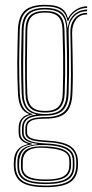

<svg xmlns="http://www.w3.org/2000/svg" viewBox="-20 -626 383 796"><path d="M169.2 150Q102.5 150 71.5 130.9Q40.5 111.8 37.5 67.8Q37.2 62.2 37.1 58.1Q37 54 37.2 47Q38.2 13.8 52 -3.8Q65.8 -21.2 95.2 -28.2V-30.2Q75.5 -36.2 66.4 -47Q57.2 -57.8 57.2 -76.5Q57.2 -82.2 57.2 -86.1Q57.2 -90 57.2 -95Q57.2 -117.8 67.9 -132.2Q78.5 -146.8 99.5 -151.8V-153.8Q78.8 -161 67.6 -181.4Q56.5 -201.8 54.5 -238Q53 -270.2 52.2 -301.6Q51.5 -333 51.6 -364.9Q51.8 -396.8 52.5 -430.5Q53.2 -464.2 54.2 -501Q56 -557.2 82.2 -581.6Q108.5 -606 167.2 -606Q209.8 -606 231.6 -593.4Q253.5 -580.8 261.2 -551.5H263.2Q269.5 -564.8 281.5 -575.8Q293.5 -586.8 309 -593.4Q324.5 -600 341.2 -600V-593Q312.8 -593 291.1 -576.6Q269.5 -560.2 262.8 -538.5H260.2Q253.2 -571.2 231.8 -585.4Q210.2 -599.5 167.2 -599.5Q112.2 -599.5 87.9 -576.8Q63.5 -554 62 -501Q60.8 -452 60 -408.2Q59.2 -364.5 59.8 -322.8Q60.2 -281 62.2 -237.8Q64 -200.5 77 -179.9Q90 -159.2 114.5 -153.2V-151.2Q87.5 -146 75.9 -132.8Q64.2 -119.5 64.2 -95Q64.2 -90 64.2 -86.1Q64.2 -82.2 64.2 -76.5Q64.2 -57.2 75.9 -46.5Q87.5 -35.8 113.5 -30V-27.5Q76.5 -23.5 61.1 -5.6Q45.8 12.2 44.8 47Q44.5 54 44.6 58.1Q44.8 62.2 45 67.8Q47.8 108.5 76.9 126Q106 143.5 169.2 143.5Q236.5 143.5 265.5 124.5Q294.5 105.5 296 61.5Q296.2 55.8 296.2 50.2Q296.2 44.8 295.8 38Q293.8 1 264.4 -16.6Q235 -34.2 169.8 -37Q139.2 -38.5 120.6 -42.9Q102 -47.2 93.6 -55.5Q85.2 -63.8 85.2 -76.5Q85.2 -82.2 85.2 -86.1Q85.2 -90 85.2 -95Q85.2 -119.5 104.4 -130Q123.5 -140.5 167.2 -140.5Q221.2 -140.5 245.9 -163Q270.5 -185.5 272.5 -238.8Q274.2 -281.5 274.2 -319.6Q274.2 -357.8 273.5 -399.2Q272.8 -440.8 271.8 -493.2Q271.2 -527.8 290.1 -550.2Q309 -572.8 341.2 -572.8V-566Q309.5 -566 294 -543.4Q278.5 -520.8 279 -488.8Q280 -438.5 281 -397.9Q282 -357.2 282 -319.1Q282 -281 280.2 -238Q278 -182.8 252.5 -158.4Q227 -134 167.2 -134Q142.5 -134 125.9 -130.8Q109.2 -127.5 100.8 -119.1Q92.2 -110.8 92.2 -95.2Q92.2 -90 92.2 -86.1Q92.2 -82.2 92.2 -76.5Q92.2 -65.2 100.9 -58.4Q109.5 -51.5 126.9 -48.1Q144.2 -44.8 170.2 -43.5Q239.2 -40.2 269.4 -21.5Q299.5 -2.8 302.8 38Q303.2 44.8 303.4 50.2Q303.5 55.8 303.2 61.5Q301.8 109 271 129.5Q240.2 150 169.2 150ZM169.2 130.8Q206.8 130.8 231.8 124.2Q256.8 117.8 269.2 102.5Q281.8 87.2 281.8 61.5Q281.8 55.8 281.8 50.2Q281.8 44.8 281.5 38Q281 17.8 269.1 4.5Q257.2 -8.8 232.9 -15.9Q208.5 -23 170.5 -24.5Q111.8 -27.2 86.2 -10.2Q60.8 6.8 59.5 47Q59.2 54 59.2 58.1Q59.2 62.2 59.5 67.8Q60.8 101.8 86.8 116.2Q112.8 130.8 169.2 130.8ZM169.2 124.5Q114.2 124.5 91.1 110.9Q68 97.2 67 67.8Q66.8 62.2 66.8 58.1Q66.8 54 66.8 47Q66.8 6.5 92.4 -7.6Q118 -21.8 169.2 -19Q207 -17.2 229.6 -10.6Q252.2 -4 262.8 8Q273.2 20 274.2 38Q274.8 44.8 274.8 50.2Q274.8 55.8 274.5 61.5Q273.5 95.2 249 109.9Q224.5 124.5 169.2 124.5ZM169.2 118Q204 118 225.2 112.2Q246.5 106.5 256.6 94Q266.8 81.5 267.2 61.5Q267.5 55.8 267.5 50.2Q267.5 44.8 267.2 38Q266.8 22 257.2 11.6Q247.8 1.2 226.2 -4.6Q204.8 -10.5 168.2 -13Q119.2 -16.5 96.8 -1.6Q74.2 13.2 74.2 47Q74.2 54 74.2 58.1Q74.2 62.2 74.2 67.8Q74.2 93 96.4 105.5Q118.5 118 169.2 118ZM169.2 137.2Q109.2 137.2 81.4 121Q53.5 104.8 52.2 67.8Q52 62.2 52 58.1Q52 54 52 47Q52 10.8 71.8 -6.5Q91.5 -23.8 134 -27.8V-29.8Q100.8 -34 86 -44.9Q71.2 -55.8 71.2 -76.5Q71.2 -82.2 71.2 -86.1Q71.2 -90 71.2 -95Q71.2 -120.2 86.5 -134Q101.8 -147.8 130 -151V-152.5Q102.5 -157 87 -177.9Q71.5 -198.8 70 -237.5Q68.2 -280.8 67.8 -322.5Q67.2 -364.2 67.9 -408.1Q68.5 -452 69.8 -501Q71 -550.2 93.8 -571.8Q116.5 -593.2 167.2 -593.2Q214.5 -593.2 236 -574.2Q257.5 -555.2 259.2 -512.2H261.2Q263.8 -534 274.4 -550.5Q285 -567 302.1 -576.5Q319.2 -586 341.2 -586.5V-579.5Q305.5 -579.5 284.6 -554.4Q263.8 -529.2 264.5 -497.5Q265.8 -442.8 266.2 -400.4Q266.8 -358 266.2 -319.5Q265.8 -281 264.2 -237.8Q262.5 -189.8 240.2 -168.2Q218 -146.8 167.2 -146.8Q135.5 -146.8 115.9 -141.6Q96.2 -136.5 87.2 -125.1Q78.2 -113.8 78.2 -95Q78.2 -90 78.2 -86.1Q78.2 -82.2 78.2 -76.5Q78.2 -54 99.8 -43.8Q121.2 -33.5 169.5 -31.2Q209 -29.5 235.2 -22.1Q261.5 -14.8 274.8 -0.1Q288 14.5 288.5 38Q288.8 44.8 288.8 50.2Q288.8 55.8 288.8 61.5Q288.8 102 260.6 119.6Q232.5 137.2 169.2 137.2ZM167.2 -153.2Q214.8 -153.2 234.6 -173.8Q254.5 -194.2 256.2 -238.5Q258 -281.2 258.2 -319.9Q258.5 -358.5 257.8 -402Q257 -445.5 255.2 -502.8Q254 -549.2 232.4 -568Q210.8 -586.8 167.2 -586.8Q119 -586.8 98.8 -566.4Q78.5 -546 77.8 -501Q76.5 -427.2 76.1 -364.8Q75.8 -302.2 77.8 -237.2Q79.2 -192.8 100 -173Q120.8 -153.2 167.2 -153.2ZM167.2 -159.5Q125 -159.5 105.9 -177.9Q86.8 -196.2 85.5 -237Q83.8 -302.2 84 -364.8Q84.2 -427.2 85.5 -501Q86.2 -543.5 105.2 -562Q124.2 -580.5 167.2 -580.5Q209 -580.5 227.5 -562.1Q246 -543.8 247.2 -503.5Q249.2 -445.8 249.9 -402.1Q250.5 -358.5 250.1 -320Q249.8 -281.5 248.2 -238.8Q247 -199.5 229.2 -179.5Q211.5 -159.5 167.2 -159.5ZM167.2 -166Q205.2 -166 222.2 -183.5Q239.2 -201 240.2 -239Q241.5 -281.5 241.9 -320Q242.2 -358.5 241.6 -402.2Q241 -446 239.2 -504Q238.2 -541 220.9 -557.5Q203.5 -574 167.2 -574Q128.5 -574 111.2 -557.1Q94 -540.2 93.2 -501Q92 -427.2 91.4 -364.8Q90.8 -302.2 93.2 -237Q94.5 -200 111.8 -183Q129 -166 167.2 -166Z"/></svg>

Font: Big Shoulders Inline Text Thin Thin
Style: Regular
Weight: 250
Version: Version 2.002